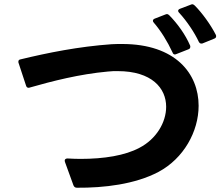

<svg xmlns="http://www.w3.org/2000/svg" viewBox="-20 -889 1040 899"><path d="M806 -636 862 -658C868 -660 871 -664 871 -670C871 -672 871 -674 870 -676C848 -727 812 -777 773 -817C769 -821 766 -823 761 -823C759 -823 757 -822 754 -821L705 -802C699 -800 696 -796 696 -792C696 -789 697 -786 700 -783C733 -745 764 -695 788 -643C790 -637 794 -634 799 -634C801 -634 804 -635 806 -636ZM66 -600C66 -598 66 -596 67 -594L102 -488C104 -481 108 -478 114 -478C115 -478 117 -478 119 -479C224 -509 352 -542 485 -554C501 -556 516 -556 531 -556C691 -556 758 -476 758 -389C758 -316 712 -238 633 -197C566 -161 468 -145 356 -145C336 -145 316 -146 296 -147C288 -147 283 -143 283 -137L284 -131L324 -21C327 -14 332 -10 340 -10C467 -9 612 -26 722 -84C840 -147 910 -273 910 -394C910 -543 803 -683 552 -683C536 -683 520 -683 503 -682C348 -671 204 -642 76 -611C69 -610 66 -606 66 -600ZM814 -838C814 -835 816 -832 819 -829C855 -790 891 -736 911 -693C914 -688 917 -685 923 -685C925 -685 927 -685 929 -686L983 -708C989 -710 992 -714 992 -719C992 -721 992 -724 990 -727C966 -774 926 -829 892 -863C888 -867 884 -869 880 -869C878 -869 875 -868 873 -867L823 -848C817 -846 814 -842 814 -838Z"/></svg>

Font: LINE Seed JP App_OTF Bold
Style: Regular
Weight: 700
Designer: LINE & Fontrix & Fontworks
Version: Version 1.009